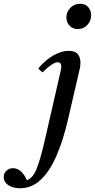

<svg xmlns="http://www.w3.org/2000/svg" viewBox="-194 -749 506 1024"><path d="M-87 255Q-125 255 -149.5 238.5Q-174 222 -174 195Q-174 175 -159.5 161.5Q-145 148 -125 148Q-100 148 -80.5 167Q-61 186 -51 212Q-19 202 1.5 150.5Q22 99 44 3L126 -355Q133 -384 133 -393Q133 -417 114 -417Q100 -417 77.5 -401.5Q55 -386 33 -363Q26 -368 20.5 -373Q15 -378 10 -384Q50 -431 92.5 -454.5Q135 -478 172 -478Q206 -478 220.5 -460.5Q235 -443 235 -416Q235 -410 234 -398.5Q233 -387 230 -376L168 -109Q143 -1 107.5 81Q72 163 24 209Q-24 255 -87 255ZM221 -594Q194 -594 177 -612Q160 -630 160 -656Q160 -686 181.5 -707.5Q203 -729 233 -729Q260 -729 276 -711.5Q292 -694 292 -668Q292 -638 272 -616Q252 -594 221 -594Z"/></svg>

Font: Tiro Kannada
Style: Italic
Weight: 400
Italic angle: -11°
Designer: Kannada: John Hudson & Fiona Ross, assisted by Kaja Sojewska. Latin: John Hudson with Paul Hanslow, assisted by Kaja Soj
Foundry: Tiro Typeworks Ltd.
Version: Version 1.52